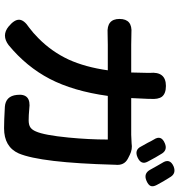

<svg xmlns="http://www.w3.org/2000/svg" viewBox="14 -880 899 968"><g transform="rotate(90 464.0 -395.5)"><path d="M113 11Q78 -18 79 -42.5Q80 -67 118 -92Q145 -112 172 -139Q240 -206 280 -292Q318 -376 334 -489H205Q169 -489 148 -488Q75 -483 75 -548Q75 -614 147 -608Q168 -607 205 -607H345Q347 -661 347 -692Q347 -696 347 -700Q339 -782 413 -782Q451 -782 467 -762Q481 -743 478 -703Q478 -699 478 -694Q476 -636 474 -607H659Q674 -607 702 -609Q732 -614 760 -600L778 -591Q816 -572 810 -525Q810 -523 810 -521Q800 -151 753 -40Q720 34 626 34Q588 34 518 30Q464 26 458 -30Q449 -104 529 -93Q561 -90 586 -90Q609 -90 621.5 -98.5Q634 -107 642 -126Q661 -168 673 -291Q683 -394 683 -489H573H463Q439 -315 377 -196Q316 -79 207 11Q158 48 113 11ZM718 -657Q716 -660 713 -666Q704 -683 699 -691Q697 -696 691.5 -706Q686 -716 683 -721Q658 -759 703 -777Q735 -790 753 -763Q772 -733 794 -691Q813 -657 773 -639Q735 -622 718 -657ZM835 -703Q833 -706 830 -712Q821 -729 816 -737Q806 -755 801 -763Q775 -802 819 -821Q853 -834 871 -806Q896 -767 912 -736Q922 -717 917 -705Q912 -693 891 -684Q854 -668 835 -703Z"/></g></svg>

Font: GenSenRounded TW B
Style: Regular
Weight: 700
Version: Version 1.501;PS 1;hotconv 16.6.51;makeotf.lib2.5.65220